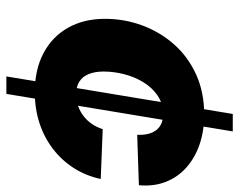

<svg xmlns="http://www.w3.org/2000/svg" viewBox="-96 -672 768 617"><g transform="rotate(90 288.5 -364.0)"><path d="M226.1 0 346.7 -727.5H402.8L282.2 0ZM276.9 -91.3Q204.1 -91.3 151.1 -119.4Q98.1 -147.5 69.6 -198.2Q41 -249 41 -316.9Q41 -379.4 62.3 -436.8Q83.5 -494.1 123.3 -539.1Q163.1 -584 220.2 -609.9Q277.3 -635.7 349.1 -635.7Q401.4 -635.7 444.6 -620.8Q487.8 -606 518.8 -578.4Q549.8 -550.8 564.9 -512.2Q580.1 -473.6 575.7 -425.8L413.6 -420.4Q414.6 -437.5 411.4 -452.6Q408.2 -467.8 400.4 -479.2Q392.6 -490.7 379.6 -497.1Q366.7 -503.4 347.7 -503.4Q313.5 -503.4 287.8 -486.1Q262.2 -468.8 244.9 -440.4Q227.5 -412.1 219 -378.7Q210.4 -345.2 210.4 -312.5Q210.4 -284.7 218.5 -264.6Q226.6 -244.6 242.9 -234.4Q259.3 -224.1 283.7 -224.1Q303.7 -224.1 321.3 -230.5Q338.9 -236.8 353.8 -248.3Q368.7 -259.8 379.2 -275.4Q389.6 -291 395.5 -309.6L555.7 -303.2Q545.4 -255.4 520.5 -216.6Q495.6 -177.7 459 -149.7Q422.4 -121.6 376.2 -106.4Q330.1 -91.3 276.9 -91.3Z"/></g></svg>

Font: Inter 28pt ExtraBold
Style: Italic
Weight: 800
Italic angle: -9.3988°
Designer: Rasmus Andersson
Foundry: rsms
Version: Version 4.001;git-66647c0bb